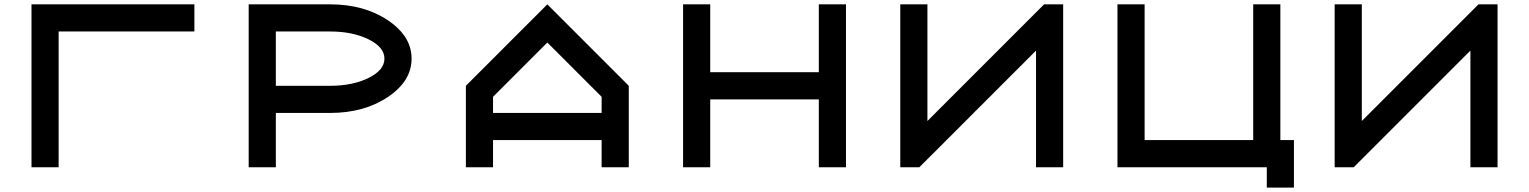

<svg xmlns="http://www.w3.org/2000/svg" viewBox="-20 -770 7040 884"><path d="M250 -625V0H125V-750H875V-625Z M1125 -750H1500Q1656.2 -750 1765.6 -676.8Q1875 -603.5 1875 -500Q1875 -396.5 1765.6 -323.2Q1656.2 -250 1500 -250H1250V0H1125ZM1250 -625V-375H1500Q1603.5 -375 1676.8 -411.1Q1750 -447.3 1750 -500Q1750 -552.7 1676.8 -588.9Q1603.5 -625 1500 -625Z M2875 0H2750V-125H2250V0H2125V-375L2500 -750L2875 -375ZM2750 -250V-324.2L2500 -574.2L2250 -324.2V-250Z M3250 -312.5V0H3125V-750H3250V-437.5H3750V-750H3875V0H3750V-312.5Z M4750 -537.1 4212.9 0H4125V-750H4250V-212.9L4787.1 -750H4875V0H4750Z M5875 -125H5937.5V93.8H5812.5V0H5125V-750H5250V-125H5750V-750H5875Z M6750 -537.1 6212.9 0H6125V-750H6250V-212.9L6787.1 -750H6875V0H6750Z"/></svg>

Font: Xanmono
Style: Regular
Weight: 400
Designer: GGBotNet
Foundry: GGBotNet
Version: 1.00